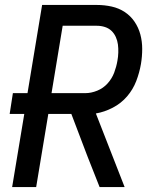

<svg xmlns="http://www.w3.org/2000/svg" viewBox="-20 -755 640 775"><path d="M29 0 78 -295H19L32 -379H91L150 -735H371Q402 -735 431 -728.5Q460 -722 483.5 -706.5Q507 -691 523 -667.5Q539 -644 546.5 -616Q554 -588 554 -557.5Q554 -527 549 -497Q543 -462 530 -428Q517 -394 493 -366Q469 -338 435.5 -320.5Q402 -303 367 -297L483 0H382L333 -124L268 -295H175L126 0ZM188 -379H324Q348 -379 372.5 -389Q397 -399 414.5 -418.5Q432 -438 441 -462Q450 -486 454 -510Q457 -526 457.5 -543Q458 -560 456 -575.5Q454 -591 447.5 -605.5Q441 -620 430 -630.5Q419 -641 403.5 -646Q388 -651 371 -651H233Z"/></svg>

Font: Iosevka Custom Medium Oblique
Style: Regular
Weight: 500
Italic angle: -9°
Designer: Belleve Invis
Foundry: Belleve Invis
Version: Version 27.0.1